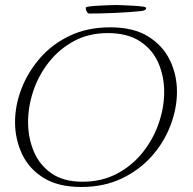

<svg xmlns="http://www.w3.org/2000/svg" viewBox="-20 -725 770 766"><path d="M304 21Q213 21 154.5 -15Q96 -51 68 -110.5Q40 -170 40 -238Q40 -304 65.5 -370.5Q91 -437 139.5 -493Q188 -549 258.5 -582.5Q329 -616 420 -616Q512 -616 570.5 -580Q629 -544 657.5 -485.5Q686 -427 686 -359Q686 -293 660.5 -225.5Q635 -158 586 -102.5Q537 -47 466 -13Q395 21 304 21ZM309 0Q386 0 446.5 -32Q507 -64 549 -116.5Q591 -169 613 -232.5Q635 -296 635 -358Q635 -421 611.5 -474.5Q588 -528 538 -560.5Q488 -593 410 -593Q334 -593 275 -561Q216 -529 175 -477Q134 -425 113 -362.5Q92 -300 92 -238Q92 -175 115 -120.5Q138 -66 186 -33Q234 0 309 0ZM336 -671Q330 -671 326 -679Q322 -687 322 -694L323 -696Q334 -700 358 -701.5Q382 -703 406.5 -704Q431 -705 443 -705Q455 -705 474.5 -704Q494 -703 514.5 -702Q535 -701 547 -699Q563 -698 563 -692Q563 -684 545 -681Q528 -679 499.5 -677Q471 -675 439.5 -673.5Q408 -672 380 -671.5Q352 -671 336 -671Z"/></svg>

Font: Moon Dance
Style: Regular
Weight: 400
Designer: Robert E. Leuschke
Foundry: Robert E. Leuschke
Version: Version 1.010; ttfautohint (v1.8.3)